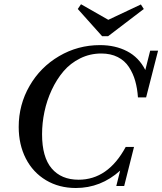

<svg xmlns="http://www.w3.org/2000/svg" viewBox="-20 -895 783 927"><path d="M473.1 -720.2 355.5 -851.6 371.1 -874.5 502.9 -799.3 660.2 -873.5 674.3 -851.6 502 -720.2ZM346.2 12.7Q265.1 12.7 202.1 -24.9Q139.2 -62.5 104.7 -129.6Q70.3 -196.8 70.3 -282.2Q70.3 -389.2 122.6 -480Q174.8 -570.8 265.4 -624Q356 -677.2 462.9 -677.2Q536.6 -677.2 593.5 -647.7Q650.4 -618.2 681.6 -557.1L705.1 -650.4H743.2L685.5 -424.8H646Q643.1 -468.3 632.8 -504.4Q622.6 -540.5 602.5 -571.3Q582.5 -602.1 548.6 -619.4Q514.6 -636.7 469.2 -636.7Q414.6 -636.7 367.2 -613.3Q319.8 -589.8 286.6 -550.8Q253.4 -511.7 229.7 -460.9Q206.1 -410.2 194.6 -355.5Q183.1 -300.8 183.1 -246.6Q183.1 -136.2 229.5 -81.8Q275.9 -27.3 359.4 -27.3Q501.5 -27.3 586.9 -185.5H627L579.6 2.9H541.5L560.1 -71.3Q466.8 12.7 346.2 12.7Z"/></svg>

Font: Elstob 8pt Medium
Style: Italic
Weight: 500
Italic angle: -20°
Designer: Peter S. Baker
Version: Version 1.015